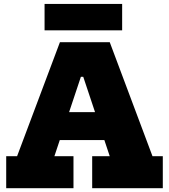

<svg xmlns="http://www.w3.org/2000/svg" viewBox="-20 -986 886 1006"><path d="M633.5 -398.5V-252H197V-398.5ZM779 -167.5H833V0H463V-167.5H555L376.5 -702.5L464.5 -583.5H366.5L443.5 -702.5L265 -167.5H365V0H12.5V-167.5H69.5L294 -765H555ZM620 -965.5V-827H213.5V-965.5Z"/></svg>

Font: Hepta Slab ExtraBold
Style: Regular
Weight: 800
Designer: Michael LaGattuta
Foundry: Michael LaGattuta
Version: Version 1.102